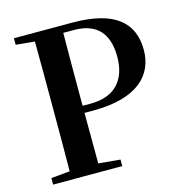

<svg xmlns="http://www.w3.org/2000/svg" viewBox="-109 -840 891 939"><g transform="rotate(-15 336.5 -370.5)"><path d="M45 -708 140 -699C141 -597 141 -496 141 -394V-346C141 -243 141 -141 140 -42L45 -33V0H395V-33L285 -43L284 -299H329C557 -299 644 -398 644 -522C644 -660 555 -741 341 -741H45ZM284 -335V-394C284 -498 284 -602 285 -704H339C453 -704 510 -642 510 -523C510 -412 453 -335 326 -335Z"/></g></svg>

Font: Noto Serif SC
Style: Bold
Weight: 700
Designer: Ryoko NISHIZUKA 西塚涼子 (kana & ideographs); Frank Grießhammer (Latin, Greek & Cyrillic); Wenlong ZHANG 张文龙 (bopomofo); San
Foundry: Adobe
Version: Version 2.001;hotconv 1.1.0;makeotfexe 2.6.0